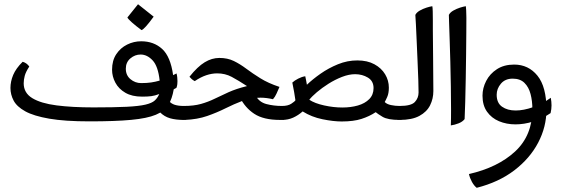

<svg xmlns="http://www.w3.org/2000/svg" viewBox="-20 -561 2657 906"><path d="M402.3 11.7Q285.6 11.7 212.4 -1Q139.2 -13.7 99.4 -35.6Q59.6 -57.6 44.4 -86.2Q29.3 -114.7 29.3 -146Q29.3 -176.3 42.2 -207.3Q55.2 -238.3 86.9 -269.5Q106 -264.2 118.2 -247.1Q101.6 -221.7 96.7 -203.1Q91.8 -184.6 91.8 -168Q91.8 -122.6 132.3 -97.9Q172.9 -73.2 246.8 -63.7Q320.8 -54.2 420.9 -54.2Q519 -54.2 577.6 -57.1Q636.2 -60.1 666.7 -67.4Q697.3 -74.7 710.4 -86.9Q723.6 -99.1 731.4 -117.2Q710.4 -109.4 693.6 -107.2Q676.8 -105 650.4 -105Q603 -105 571.5 -123.3Q540 -141.6 524.4 -170.9Q508.8 -200.2 508.8 -231.9Q508.8 -275.4 528.6 -305.2Q548.3 -335 579.8 -350.6Q611.3 -366.2 646 -366.2Q705.6 -366.2 745.1 -330.1Q784.7 -293.9 796.9 -206.5L813 -214.4Q815.4 -206.1 816.4 -196Q817.4 -186 817.4 -178.2Q817.4 -172.4 816.7 -163.8Q815.9 -155.3 812.5 -146.5L799.8 -139.6Q792.5 -95.2 774.4 -65.9Q756.3 -36.6 715.3 -19.5Q674.3 -2.4 599.1 4.6Q523.9 11.7 402.3 11.7ZM847.2 4.9Q809.6 4.9 782.5 -2.9Q755.4 -10.7 734.9 -31.2L776.4 -85.4Q787.6 -71.8 804.9 -66.4Q822.3 -61 847.2 -61H856.9V4.9ZM646 -168.9Q673.3 -168.9 693.1 -171.9Q712.9 -174.8 733.4 -180.7Q726.1 -248.5 700.2 -276.1Q674.3 -303.7 643.6 -303.7Q616.7 -303.7 595.2 -285.4Q573.7 -267.1 573.7 -236.8Q573.7 -205.6 595.7 -187.3Q617.7 -168.9 646 -168.9ZM647.9 -418.9Q620.6 -439 602.5 -455.1Q584.5 -471.2 581.1 -478.5L631.3 -541L705.1 -482.4Q662.1 -423.3 647.9 -418.9Z M837.4 4.9V-61H847.2Q894.5 -61 928.5 -70.6Q962.4 -80.1 992.7 -95Q1022.9 -109.9 1058.8 -126Q1094.7 -142.1 1145.5 -154.8Q1104.5 -181.6 1073.5 -198.2Q1042.5 -214.8 1004.9 -214.8Q980 -214.8 953.6 -206.1Q927.2 -197.3 898.9 -178.2Q890.1 -183.1 884.8 -187.7Q879.4 -192.4 874 -198.7Q912.1 -246.6 945.8 -267.1Q979.5 -287.6 1015.1 -287.6Q1053.7 -287.6 1083.3 -273.2Q1112.8 -258.8 1142.1 -236.8Q1171.4 -214.8 1208.5 -191.7Q1245.6 -168.5 1298.8 -150.9Q1292 -135.3 1284.9 -119.4Q1277.8 -103.5 1268.1 -92.8Q1236.8 -100.1 1209.5 -100.1Q1163.6 -100.1 1123.8 -85Q1084 -69.8 1043.9 -49.8Q1003.9 -29.8 957.8 -13.7Q911.6 2.4 852.5 4.9Q849.1 5.4 845.2 5.1Q841.3 4.9 837.4 4.9ZM1300.8 4.9Q1223.6 4.9 1179.9 -23.9Q1136.2 -52.7 1111.8 -102.1L1186 -110.4Q1202.6 -79.1 1236.8 -70.1Q1271 -61 1310.5 -61H1320.3V4.9Z M1592.3 12.2Q1553.2 12.2 1501.7 1.7Q1450.2 -8.8 1408.2 -35.2Q1387.7 -17.1 1363.8 -6.1Q1339.8 4.9 1310.5 4.9H1300.8V-61H1310.5Q1338.4 -61 1354.5 -71.5Q1370.6 -82 1374 -87.9Q1369.1 -124 1359.4 -171.4Q1370.1 -181.2 1387 -189.9Q1403.8 -198.7 1420.4 -201.2Q1422.4 -193.4 1424.3 -182.4Q1426.3 -171.4 1428.2 -161.1Q1454.6 -186.5 1492.4 -213.1Q1530.3 -239.7 1574.7 -257.8Q1619.1 -275.9 1666 -275.9Q1713.4 -275.9 1746.6 -257.8Q1779.8 -239.7 1797.4 -210.4Q1814.9 -181.2 1814.9 -147.5Q1814.9 -120.6 1807.1 -103.3Q1799.3 -85.9 1795.4 -79.6Q1805.2 -69.3 1825 -65.2Q1844.7 -61 1865.7 -61H1875.5V4.9H1865.7Q1809.6 4.9 1784.9 -10Q1760.3 -24.9 1752.9 -31.7Q1722.7 -11.7 1685.5 0.2Q1648.4 12.2 1592.3 12.2ZM1595.2 -53.7Q1635.3 -53.7 1668.7 -63.2Q1702.1 -72.8 1722.4 -93.3Q1742.7 -113.8 1742.7 -145.5Q1742.7 -178.7 1716.1 -194.8Q1689.5 -210.9 1655.8 -210.9Q1626.5 -210.9 1593.5 -198Q1560.5 -185.1 1530 -165.8Q1499.5 -146.5 1475.3 -126Q1451.2 -105.5 1439.5 -90.3Q1465.3 -73.2 1509.5 -63.5Q1553.7 -53.7 1595.2 -53.7Z M1856 4.9V-61H1865.7Q1920.4 -61 1937.7 -79.8Q1955.1 -98.6 1955.1 -124.5Q1955.1 -144 1953.9 -183.6Q1952.6 -223.1 1950.4 -271Q1948.2 -318.8 1946.3 -365.2Q1944.3 -411.6 1942.6 -445.8Q1940.9 -480 1939.9 -490.7Q1945.8 -502.4 1960.7 -511Q1975.6 -519.5 1992.4 -524.9Q2009.3 -530.3 2020 -531.7Q2021.5 -525.9 2022 -506.6Q2022.5 -487.3 2022.5 -463.4Q2022.5 -439.5 2022.5 -419.4Q2022.5 -358.9 2023.7 -289.6Q2024.9 -220.2 2024.9 -131.3Q2024.9 -95.2 2009.5 -64.2Q1994.1 -33.2 1959.2 -14.2Q1924.3 4.9 1865.7 4.9Z M2107.4 30.8Q2107.9 15.1 2108.2 -4.2Q2108.4 -23.4 2108.4 -44.9Q2108.4 -94.7 2107.4 -153.1Q2106.4 -211.4 2105 -269Q2103.5 -326.7 2101.8 -375.2Q2100.1 -423.8 2099.1 -455.1Q2098.1 -486.3 2098.1 -490.7Q2104 -502.4 2118.9 -511Q2133.8 -519.5 2150.6 -524.9Q2167.5 -530.3 2178.2 -531.7Q2179.2 -525.9 2179.7 -513.9Q2180.2 -502 2180.4 -490.7Q2180.7 -479.5 2180.7 -476.6Q2180.7 -452.1 2180.4 -406.5Q2180.2 -360.8 2179.4 -303.7Q2178.7 -246.6 2177.7 -188.2Q2176.8 -129.9 2175.3 -80.1Q2173.8 -30.3 2172.4 1Q2162.6 13.7 2144 21Q2125.5 28.3 2107.4 30.8Z M2229.5 325.2Q2217.3 315.9 2207 297.4Q2196.8 278.8 2192.9 260.3Q2329.6 229 2410.9 153.6Q2492.2 78.1 2492.2 -45.4Q2492.2 -84.5 2483.6 -117.2Q2475.1 -149.9 2454.8 -169.9Q2434.6 -189.9 2399.4 -189.9Q2363.8 -189.9 2343.8 -166.3Q2323.7 -142.6 2323.7 -113.8Q2323.7 -75.2 2349.1 -57.4Q2374.5 -39.6 2413.1 -39.6Q2450.7 -39.6 2495.4 -55.4Q2540 -71.3 2579.1 -99.6Q2582.5 -80.6 2582.5 -63.5Q2582.5 -46.4 2578.1 -27.3Q2539.6 -1 2496.3 12.5Q2453.1 25.9 2412.6 25.9Q2370.1 25.9 2334.7 11Q2299.3 -3.9 2278.1 -33.9Q2256.8 -64 2256.8 -109.4Q2256.8 -145.5 2274.2 -179.2Q2291.5 -212.9 2325 -234.6Q2358.4 -256.3 2406.2 -256.3Q2473.6 -256.3 2516.1 -203.9Q2558.6 -151.4 2558.6 -43.5Q2558.6 37.6 2519.5 112.1Q2480.5 186.5 2407 242.7Q2333.5 298.8 2229.5 325.2Z"/></svg>

Font: Harmattan
Style: Regular
Weight: 400
Designer: George W. Nuss III and SIL International
Foundry: SIL International
Version: Version 4.000